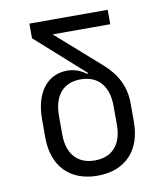

<svg xmlns="http://www.w3.org/2000/svg" viewBox="-83 -800 766 879"><g transform="rotate(-10 300.0 -360.0)"><path d="M300 10C429 10 506 -70 506 -204V-291C506 -367 474 -430 412 -484L209 -663H477V-730H113V-662L338 -461L334 -457C318 -469 288 -488 246 -488C151 -488 94 -410 94 -289V-204C94 -70 172 10 300 10ZM300 -61C220 -61 173 -113 173 -204V-291C173 -385 219 -438 299 -438C380 -438 427 -385 427 -291V-204C427 -113 381 -61 300 -61Z"/></g></svg>

Font: Tekne LDO Light
Style: Regular
Weight: 300
Monospace: yes
Designer: Alessio Laiso, Mario Rullo, Paolo Rosset
Foundry: Alessio Laiso
Version: Version 1.000;hotconv 1.0.109;makeotfexe 2.5.65596